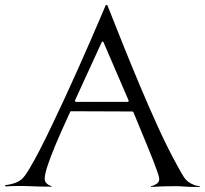

<svg xmlns="http://www.w3.org/2000/svg" viewBox="-20 -735 807 756"><path d="M516 -296 259 -297 257 -296Q247 -274 230 -236.5Q213 -199 196.5 -159.5Q180 -120 168 -84.5Q156 -49 156 -31Q156 -20 164 -12.5Q172 -5 182 -3L184 0H183Q138 0 93 -2Q48 -4 3 -1L0 -3V-4L1 -6Q18 -8 34.5 -13Q51 -18 65 -29Q76 -38 94.5 -68.5Q113 -99 135.5 -142.5Q158 -186 184 -240.5Q210 -295 236.5 -352Q263 -409 288 -465.5Q313 -522 334.5 -571Q356 -620 372 -657.5Q388 -695 396 -714L397 -715H402L403 -714Q433 -638 465.5 -557Q498 -476 532.5 -394Q567 -312 603 -233Q639 -154 678 -83Q692 -57 704.5 -37Q717 -17 746 -6Q751 -4 756 -3.5Q761 -3 766 -2L767 0L766 1H741Q723 1 705 -0.5Q687 -2 669 -2Q623 -2 576 1Q574 1 574 -1L575 -2Q586 -4 596.5 -11Q607 -18 607 -31Q607 -37 600.5 -56Q594 -75 584 -101Q574 -127 561.5 -157Q549 -187 538 -214Q527 -241 518 -262.5Q509 -284 505 -294L464 -314L484 -334L487 -337V-338L387 -570L384 -572L381 -570L275 -339V-337L278 -334H499Z"/></svg>

Font: Cane Nero
Style: Regular
Weight: 400
Version: Version 1.000